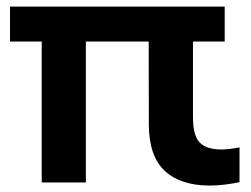

<svg xmlns="http://www.w3.org/2000/svg" viewBox="-20 -566 780 596"><path d="M631 10Q540.5 10 491.5 -35.5Q442.5 -81 442 -179L441.5 -486.5H579V-202.5Q579 -145 600 -123.5Q621 -102 667.5 -102Q680.5 -102 694.2 -103.8Q708 -105.5 723.5 -108.5V-0.5Q705 3.5 679.8 6.8Q654.5 10 631 10ZM109.5 0.5V-487H246.5V0.5ZM11 -437V-545.5H677.5V-437Z"/></svg>

Font: Encode Sans SemiExpanded SemiBold
Style: Regular
Weight: 600
Width: 6
Designer: Multiple Designers
Foundry: Impallari Type
Version: Version 3.002